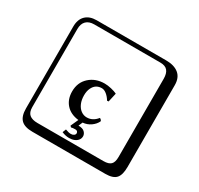

<svg xmlns="http://www.w3.org/2000/svg" viewBox="-195 -992 1490 1441"><g transform="rotate(30 550.0 -271.0)"><path d="M484 39 474 29 504 -37Q434 -45 395 -88.5Q356 -132 356 -200Q356 -278 408.5 -325.5Q461 -373 539 -373Q566 -373 597.5 -365.5Q629 -358 647 -349L648 -347L631 -271L618 -270Q602 -297 580.5 -314.5Q559 -332 538 -332Q512 -332 492.5 -320Q473 -308 460.5 -282Q448 -256 448 -219Q448 -180 461 -149.5Q474 -119 497 -102Q520 -85 548 -85Q599 -85 636 -131H638Q653 -122 654 -112Q640 -82 609.5 -60.5Q579 -39 541 -36L526 -1Q563 -1 579.5 15.5Q596 32 596 52Q596 70 585 84.5Q574 99 554.5 107Q535 115 511 115Q479 115 447 101L459 71Q487 82 507 82Q522 82 532.5 74.5Q543 67 543 56Q543 47 537 41Q531 35 520 35Q496 35 484 39ZM249 -718Q204 -718 180 -694Q156 -670 156 -625V53Q156 97 179.5 116.5Q203 136 249 136H821Q866 136 885 117Q904 98 904 53V-625Q904 -671 884.5 -694.5Q865 -718 821 -718ZM1000 84Q1000 153 973.5 182.5Q947 212 881 212H249Q181 212 150.5 181.5Q120 151 120 84V-625Q120 -687 154 -720.5Q188 -754 249 -754H851Q921 -754 960.5 -722Q1000 -690 1000 -625Z"/></g></svg>

Font: Libertinus Keyboard
Style: Regular
Weight: 700
Designer: Philipp H. Poll
Foundry: Khaled Hosny
Version: Version 6.7